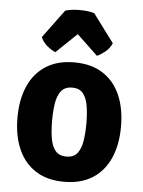

<svg xmlns="http://www.w3.org/2000/svg" viewBox="-54 -787 629 845"><g transform="rotate(5 261.0 -364.5)"><path d="M489.5 -249Q489.5 -169.5 463.5 -110.2Q437.5 -51 386.5 -18.2Q335.5 14.5 260.5 14.5Q185.5 14.5 134.5 -18.5Q83.5 -51.5 57.8 -110.8Q32 -170 32 -249Q32 -329 58 -388.2Q84 -447.5 135 -480.2Q186 -513 260.5 -513Q336 -513 387 -480Q438 -447 463.8 -387.8Q489.5 -328.5 489.5 -249ZM185 -249Q185 -207 190.5 -172.5Q196 -138 212.2 -117.5Q228.5 -97 261 -97Q293.5 -97 309.5 -117.5Q325.5 -138 331 -172.5Q336.5 -207 336.5 -249Q336.5 -291 331 -325.8Q325.5 -360.5 309.5 -381Q293.5 -401.5 261 -401.5Q228.5 -401.5 212.2 -381Q196 -360.5 190.5 -325.8Q185 -291 185 -249ZM328.5 -736.5 421.5 -611.5Q412 -588.5 391.5 -572.2Q371 -556 356.5 -550.5L264.5 -638L173 -550.5Q158 -556 137.8 -572.2Q117.5 -588.5 108 -611.5L200.5 -736.5Q228.5 -744.5 264.5 -744.5Q301.5 -744.5 328.5 -736.5Z"/></g></svg>

Font: Signika Negative Light
Style: Bold
Weight: 700
Version: Version 2.001